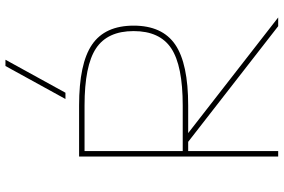

<svg xmlns="http://www.w3.org/2000/svg" viewBox="-188 -852 1040 704"><g transform="rotate(-90 332.0 -500.0)"><path d="M110 -730H297Q451 -730 520.5 -682.5Q590 -635 590 -530Q590 -425 520.5 -377.5Q451 -330 297 -330H196L620 0H588L164 -330H130V0H110ZM297 -350Q443 -350 506.5 -392Q570 -434 570 -530Q570 -626 506.5 -668Q443 -710 297 -710H130V-350ZM321 -780 442 -1000H465L344 -780Z"/></g></svg>

Font: Enso Thin
Style: Regular
Weight: 100
Designer: Coji Morishita
Foundry: UNDERFOREST DESIGN
Version: Version 1.000